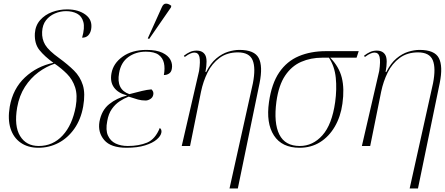

<svg xmlns="http://www.w3.org/2000/svg" viewBox="-20 -825 2516 1085"><path d="M197 10Q138 10 97 -18.5Q56 -47 39.5 -99Q23 -151 35 -222Q53 -324 121 -387.5Q189 -451 282 -470Q232 -506 203 -542Q174 -578 177 -636Q180 -681 207 -711.5Q234 -742 274.5 -757Q315 -772 359 -772Q423 -772 463.5 -742Q504 -712 495 -659Q491 -638 478.5 -625Q466 -612 444 -612Q460 -668 451 -701Q442 -734 415.5 -748Q389 -762 353 -762Q321 -762 290.5 -749Q260 -736 240 -710.5Q220 -685 218 -645Q216 -604 235.5 -571.5Q255 -539 315 -496Q363 -461 398 -426.5Q433 -392 448 -344.5Q463 -297 450 -223Q437 -150 400 -97.5Q363 -45 310.5 -17.5Q258 10 197 10ZM199 0Q279 0 334 -59.5Q389 -119 408 -223Q419 -287 404.5 -331.5Q390 -376 358.5 -407.5Q327 -439 289 -465Q241 -449 197 -416.5Q153 -384 121 -334.5Q89 -285 77 -218Q59 -113 93.5 -56.5Q128 0 199 0Z M695 10Q606 10 569 -33.5Q532 -77 542 -137Q554 -202 597 -236.5Q640 -271 697 -285V-286Q647 -299 624 -331Q601 -363 610 -411Q620 -467 673 -505Q726 -543 808 -543Q864 -543 897.5 -527Q931 -511 943.5 -486.5Q956 -462 951 -436Q948 -418 935.5 -409.5Q923 -401 906 -401Q913 -439 906.5 -468.5Q900 -498 876 -515.5Q852 -533 804 -533Q747 -533 705 -502.5Q663 -472 653 -412Q636 -319 711 -293Q753 -304 782 -311Q811 -318 836 -320Q843 -313 845.5 -306Q848 -299 846 -289Q843 -274 829.5 -265.5Q816 -257 803 -257Q780 -257 760 -262.5Q740 -268 707 -279Q681 -269 656 -252.5Q631 -236 612 -209Q593 -182 586 -141Q576 -90 590 -59Q604 -28 633.5 -14Q663 0 702 0Q765 0 811 -19Q857 -38 883 -102Q895 -93 892 -76Q889 -57 866 -37Q843 -17 800 -3.5Q757 10 695 10ZM823 -605 815 -608 894 -783Q903 -805 918.5 -804.5Q934 -804 948 -792L946 -783Z M1277 240 1409 -354Q1426 -441 1407.5 -485Q1389 -529 1324 -529Q1263 -529 1220.5 -497.5Q1178 -466 1153 -415.5Q1128 -365 1116 -307L1054 0H1007L1105 -424Q1113 -479 1107 -503.5Q1101 -528 1078 -528Q1070 -528 1057 -523Q1044 -518 1024 -503L1019 -510Q1037 -524 1054 -531.5Q1071 -539 1091 -539Q1126 -539 1140 -513.5Q1154 -488 1141 -418H1145Q1170 -468 1202.5 -495Q1235 -522 1269 -532.5Q1303 -543 1333 -543Q1418 -543 1442 -497Q1466 -451 1447 -356L1324 240Z M1673 10Q1573 10 1528 -59.5Q1483 -129 1500 -248Q1515 -353 1558 -416Q1601 -479 1668.5 -507.5Q1736 -536 1823 -536H2007L1995 -499H1846Q1896 -448 1911.5 -386Q1927 -324 1915 -239Q1905 -166 1872 -109.5Q1839 -53 1788.5 -21.5Q1738 10 1673 10ZM1674 0Q1748 0 1802 -60.5Q1856 -121 1874 -248Q1884 -321 1877.5 -385.5Q1871 -450 1839 -499H1801Q1736 -499 1682 -475.5Q1628 -452 1591.5 -398Q1555 -344 1542 -251Q1526 -130 1558.5 -65Q1591 0 1674 0Z M2295 240 2427 -354Q2444 -441 2425.5 -485Q2407 -529 2342 -529Q2281 -529 2238.5 -497.5Q2196 -466 2171 -415.5Q2146 -365 2134 -307L2072 0H2025L2123 -424Q2131 -479 2125 -503.5Q2119 -528 2096 -528Q2088 -528 2075 -523Q2062 -518 2042 -503L2037 -510Q2055 -524 2072 -531.5Q2089 -539 2109 -539Q2144 -539 2158 -513.5Q2172 -488 2159 -418H2163Q2188 -468 2220.5 -495Q2253 -522 2287 -532.5Q2321 -543 2351 -543Q2436 -543 2460 -497Q2484 -451 2465 -356L2342 240Z"/></svg>

Font: Noto Serif Display ExtraLight
Style: Italic
Weight: 200
Italic angle: -12°
Designer: Monotype Design Team
Foundry: Monotype Imaging Inc.
Version: Version 2.009